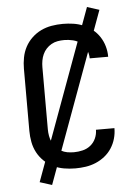

<svg xmlns="http://www.w3.org/2000/svg" viewBox="-60 -865 720 994"><g transform="rotate(-5 300.0 -368.0)"><path d="M298 8Q268 8 239 3Q210 -2 184 -14.5Q158 -27 136.5 -47.5Q115 -68 101.5 -93.5Q88 -119 82.5 -148Q77 -177 77 -206V-529Q77 -558 82.5 -587Q88 -616 101.5 -641.5Q115 -667 136.5 -687.5Q158 -708 184 -720.5Q210 -733 239 -738Q268 -743 298 -743Q325 -743 352 -739Q379 -735 404 -724.5Q429 -714 450.5 -697Q472 -680 487 -657Q502 -634 509.5 -607.5Q517 -581 517 -554Q517 -553 517 -553Q517 -553 517 -553H421Q421 -553 421 -553Q421 -553 421 -553Q421 -576 411.5 -597.5Q402 -619 384 -633.5Q366 -648 343 -653.5Q320 -659 298 -659Q280 -659 263 -656Q246 -653 231 -644.5Q216 -636 204.5 -623.5Q193 -611 186 -595.5Q179 -580 176 -563Q173 -546 173 -529V-206Q173 -189 176 -172Q179 -155 186 -139.5Q193 -124 204.5 -111.5Q216 -99 231 -90.5Q246 -82 263 -79Q280 -76 298 -76Q320 -76 343 -81.5Q366 -87 384 -101.5Q402 -116 411.5 -137.5Q421 -159 421 -182Q421 -182 421 -182Q421 -182 421 -182H517Q517 -182 517 -182Q517 -182 517 -181Q517 -154 509.5 -127.5Q502 -101 487 -78Q472 -55 450.5 -38Q429 -21 404 -10.5Q379 0 352 4Q325 8 298 8ZM170 83 107 63 430 -819 493 -799Z"/></g></svg>

Font: Iosevka SS04 Medium Extended
Style: Regular
Weight: 500
Width: 7
Monospace: yes
Designer: Belleve Invis
Foundry: Belleve Invis
Version: Version 19.0.0; ttfautohint (v1.8.4)